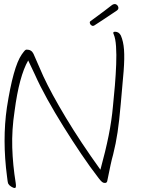

<svg xmlns="http://www.w3.org/2000/svg" viewBox="-20 -884 809 956"><path d="M54 52Q46 52 35.4 45Q24.8 38 21.2 31Q18.5 24 17.6 15.5Q16.6 7 15.1 -4Q-9.2 -187 14.4 -349Q45.8 -551 87.7 -612Q99 -628 103.5 -632.5Q107.9 -637 112.9 -637Q136.9 -637 146.8 -616Q152.5 -604 164.7 -575Q176.9 -546 195.4 -505Q235.3 -419 308.3 -297.5Q381.4 -176 480 -39Q505.5 -132 520.9 -208.5Q536.2 -285 542.3 -354Q547.7 -404 552.1 -458.5Q556.6 -513 558.5 -563Q560.5 -613 557.8 -652.5Q555.2 -692 546.6 -712Q539.4 -726 552.4 -726Q572.4 -726 581.8 -707Q594.5 -678 597.5 -636.5Q600.6 -595 595.6 -530Q590.6 -465 581 -364Q573.9 -282 565.4 -225.5Q557 -169 543.4 -115Q537.3 -94 530.3 -61.5Q523.3 -29 514.5 15Q513.2 27 502.2 27Q494.2 27 488.1 22Q481.9 17 471.9 4Q429.2 -51 384.4 -117.5Q339.5 -184 295.9 -254Q252.2 -324 215.3 -390.5Q178.5 -457 153.6 -513L120.4 -583Q75.4 -505 52.6 -331Q38.3 -237 41 -149.5Q43.7 -62 58.2 27Q62 52 54 52ZM440.7 -755Q429.7 -759 427.4 -769Q425.8 -776 431.1 -779Q438.7 -785 458.9 -799.5Q479.1 -814 500.7 -830.5Q522.4 -847 535.1 -857Q546 -866 556.7 -863Q566.9 -858 569.2 -848Q571.5 -838 561.1 -831Q555 -827 536.4 -814.5Q517.8 -802 494.4 -786.5Q471 -771 449.2 -757Q445.7 -755 440.7 -755Z"/></svg>

Font: Oooh Baby
Style: Normal
Weight: 400
Designer: Robert E. Leuschke
Foundry: Robert E. Leuschke
Version: Version 1.011; ttfautohint (v1.8.3)